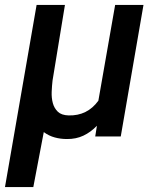

<svg xmlns="http://www.w3.org/2000/svg" viewBox="-22 -548 629 771"><path d="M238.8 -528.3 189 -224.6Q186.5 -203.1 185.5 -178.7Q184.6 -154.3 190.2 -133.8Q195.8 -113.3 210.2 -99.4Q224.6 -85.4 253.4 -84.5Q328.6 -82.5 373 -143.6L440.4 -528.3H554.2L462.9 0H360.4L367.2 -43Q342.3 -17.1 312.7 -3.2Q283.2 10.7 246.6 10.3Q221.2 10.3 197.8 3.9Q174.3 -2.4 153.8 -17.6L111.8 203.1H-2L125 -528.3Z"/></svg>

Font: TypoPRO Roboto Mono
Style: Italic
Weight: 500
Designer: Google
Version: Version 2.000986; 2015; ttfautohint (v1.3)